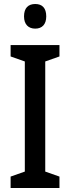

<svg xmlns="http://www.w3.org/2000/svg" viewBox="-20 -1032 351 959"><path d="M156 -1012C121 -1012 100 -992 100 -950C100 -910 122 -889 156 -889C190 -889 211 -910 211 -950C211 -992 191 -1012 156 -1012ZM277 -93V-150L206 -175V-725L277 -750V-807H33V-750L104 -725V-175L33 -150V-93Z"/></svg>

Font: Noto Sans Kannada UI Condensed Medium
Style: Regular
Weight: 500
Width: 3
Designer: Jelle Bosma - Monotype Design Team
Foundry: Monotype Imaging Inc.
Version: Version 2.005